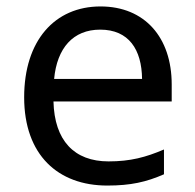

<svg xmlns="http://www.w3.org/2000/svg" viewBox="-20 -566 604 596"><path d="M292 -546C150 -546 55 -440 55 -264C55 -85 160 10 313 10C386 10 434 -1 489 -25V-102C433 -78 385 -65 317 -65C210 -65 149 -130 146 -251H513V-304C513 -450 429 -546 292 -546ZM291 -474C380 -474 420 -412 421 -321H148C157 -417 207 -474 291 -474Z"/></svg>

Font: Noto Sans Cypriot
Style: Regular
Weight: 400
Designer: Monotype Design Team
Foundry: Monotype Imaging Inc.
Version: Version 2.002